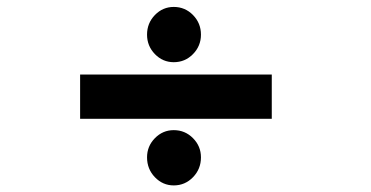

<svg xmlns="http://www.w3.org/2000/svg" viewBox="-20 -590 1097 568"><path d="M494 -406Q461.5 -406 438.2 -430Q415 -454 415 -487.5Q415 -521.5 438.2 -545.5Q461.5 -569.5 494 -569.5Q527.5 -569.5 551 -545.5Q574.5 -521.5 574.5 -487.5Q574.5 -454 551 -430Q527.5 -406 494 -406ZM217 -238.5V-369.5H784V-238.5ZM494 -41.5Q461.5 -41.5 438.2 -65.8Q415 -90 415 -124.5Q415 -157.5 438.2 -181.2Q461.5 -205 494 -205Q527.5 -205 551 -181.2Q574.5 -157.5 574.5 -124.5Q574.5 -90 551 -65.8Q527.5 -41.5 494 -41.5Z"/></svg>

Font: Trispace Expanded
Style: Bold
Weight: 700
Width: 7
Designer: Tyler Finck
Foundry: Etcetera Type Company
Version: Version 1.210; ttfautohint (v1.8.3)